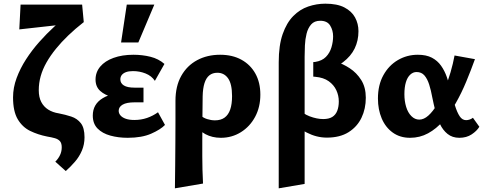

<svg xmlns="http://www.w3.org/2000/svg" viewBox="-20 -736 2631 1045"><path d="M338 195 281 144Q298 127 307 107.5Q316 88 316 66Q316 43 306 32Q296 21 278 16Q260 11 236 7Q186 -3 144 -23.5Q102 -44 76.5 -87Q51 -130 51 -206Q51 -259 70.5 -311.5Q90 -364 122 -413.5Q154 -463 194 -508Q234 -553 276 -591.5Q318 -630 356 -659L435 -615Q389 -579 351.5 -543Q314 -507 284 -470Q254 -433 233 -396Q212 -359 201.5 -321.5Q191 -284 191 -245Q191 -207 204.5 -181Q218 -155 242.5 -139.5Q267 -124 300 -119Q336 -112 368 -101.5Q400 -91 420 -65.5Q440 -40 440 11Q440 50 426 83Q412 116 389 143Q366 170 338 195ZM85 -576 92 -711H427L436 -615Z M675 14Q624 14 580.5 2Q537 -10 511 -36.5Q485 -63 485 -107Q485 -169 539 -201.5Q593 -234 679 -234V-198Q632 -198 591.5 -208Q551 -218 525.5 -241Q500 -264 500 -303Q500 -343 525.5 -373.5Q551 -404 598 -421Q645 -438 706 -438Q755 -438 799 -427Q843 -416 875 -388L823 -296Q805 -323 772.5 -336Q740 -349 704 -349Q681 -349 666 -343.5Q651 -338 643 -328Q635 -318 635 -304Q635 -283 654 -271Q673 -259 712 -259H761V-179H712Q669 -179 647.5 -166.5Q626 -154 626 -133Q626 -119 636 -107.5Q646 -96 665 -89.5Q684 -83 711 -83Q748 -83 780 -94Q812 -105 840 -125L878 -56Q854 -31 803 -8.5Q752 14 675 14ZM639 -505 670 -711H820L733 -505Z M932 289Q933 226 933.5 163Q934 100 934.5 38.5Q935 -23 935 -80Q935 -137 935 -187Q935 -267 966.5 -323Q998 -379 1053 -408.5Q1108 -438 1178 -438Q1245 -438 1294 -411Q1343 -384 1370 -335.5Q1397 -287 1397 -221Q1397 -153 1368.5 -100Q1340 -47 1291 -16.5Q1242 14 1182 14Q1135 14 1097.5 -6Q1060 -26 1046 -61L1071 -109Q1085 -95 1107 -88Q1129 -81 1150 -81Q1182 -81 1202.5 -96Q1223 -111 1233 -140Q1243 -169 1243 -213Q1243 -279 1221.5 -309.5Q1200 -340 1163 -340Q1137 -340 1119.5 -326Q1102 -312 1093 -283.5Q1084 -255 1083 -212Q1082 -133 1081.5 -73.5Q1081 -14 1081 31.5Q1081 77 1081 114.5Q1081 152 1082 187.5Q1083 223 1085 263Z M1497 289V-397Q1497 -489 1518.5 -550.5Q1540 -612 1576 -648.5Q1612 -685 1657.5 -700.5Q1703 -716 1751 -716Q1815 -716 1854.5 -695.5Q1894 -675 1912.5 -641Q1931 -607 1931 -566Q1931 -515 1910.5 -472.5Q1890 -430 1846.5 -397Q1803 -364 1735 -340L1809 -400Q1846 -389 1883.5 -364.5Q1921 -340 1946 -300.5Q1971 -261 1971 -204Q1971 -144 1947.5 -95Q1924 -46 1877 -16.5Q1830 13 1759 13Q1703 13 1649.5 -14.5Q1596 -42 1559 -92L1603 -150Q1625 -118 1665 -103Q1705 -88 1739 -88Q1770 -88 1788.5 -99.5Q1807 -111 1815.5 -133Q1824 -155 1824 -184Q1824 -216 1810.5 -245Q1797 -274 1769 -294Q1741 -314 1696 -318L1685 -319V-398L1696 -399Q1733 -405 1754 -426.5Q1775 -448 1784 -478.5Q1793 -509 1793 -538Q1793 -571 1777 -597Q1761 -623 1723 -623Q1691 -623 1673.5 -603Q1656 -583 1648.5 -552.5Q1641 -522 1639.5 -488.5Q1638 -455 1638 -427V265Z M2212 14Q2157 14 2117.5 -14.5Q2078 -43 2057.5 -91.5Q2037 -140 2037 -200Q2037 -273 2066.5 -326.5Q2096 -380 2145.5 -409Q2195 -438 2254 -438Q2300 -438 2330.5 -422Q2361 -406 2380.5 -378.5Q2400 -351 2412 -316.5Q2424 -282 2433 -246Q2445 -198 2456.5 -161Q2468 -124 2482 -103Q2496 -82 2517 -82Q2525 -82 2535 -85Q2545 -88 2554 -95L2589 -46Q2575 -23 2547 -4.5Q2519 14 2480 14Q2442 14 2416 -7Q2390 -28 2374.5 -61Q2359 -94 2349.5 -132Q2340 -170 2333 -205Q2326 -244 2316 -275.5Q2306 -307 2290 -325.5Q2274 -344 2247 -344Q2228 -344 2212.5 -329.5Q2197 -315 2189 -288Q2181 -261 2181 -223Q2181 -186 2190.5 -154.5Q2200 -123 2219 -104Q2238 -85 2262 -85Q2287 -85 2311.5 -107Q2336 -129 2358 -166Q2380 -203 2399 -248.5Q2418 -294 2432 -342Q2446 -390 2454 -434L2565 -414Q2543 -353 2517.5 -291.5Q2492 -230 2461 -175.5Q2430 -121 2392.5 -78Q2355 -35 2310 -10.5Q2265 14 2212 14Z"/></svg>

Font: Ysabeau Office ExtraBold
Style: Regular
Weight: 800
Designer: Christian Thalmann (Catharsis Fonts)
Version: Version 2.001;gftools[0.9.30]; featfreeze: tnum,lnum,ss02